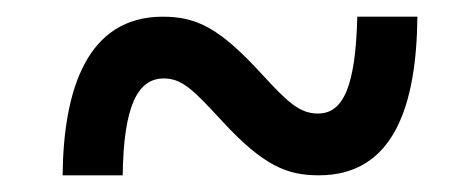

<svg xmlns="http://www.w3.org/2000/svg" viewBox="-20 -477 570 230"><path d="M55 -267H127C128 -350 145 -383 176 -383C198 -383 211 -370 246 -332C296 -278 324 -267 362 -267C452 -267 479 -351 480 -457H408C406 -373 391 -341 361 -341C339 -341 325 -354 292 -390C243 -443 216 -457 175 -457C85 -457 56 -371 55 -267Z"/></svg>

Font: Noto Sans Mono Condensed ExtraBold
Style: Regular
Weight: 800
Width: 3
Designer: Monotype Design Team
Foundry: Monotype Imaging Inc.
Version: Version 2.014